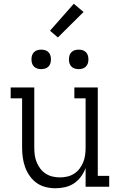

<svg xmlns="http://www.w3.org/2000/svg" viewBox="-20 -997 640 1025"><path d="M277 8Q250 8 223.5 1.5Q197 -5 175.5 -20.5Q154 -36 138.5 -58Q123 -80 114 -105Q105 -130 101.5 -156.5Q98 -183 98 -210V-472H37V-530H163V-210Q163 -190 165.5 -170Q168 -150 175.5 -131.5Q183 -113 195 -97Q207 -81 224 -70Q241 -59 260.5 -54.5Q280 -50 300 -50Q320 -50 339.5 -54.5Q359 -59 376 -70Q393 -81 405 -97Q417 -113 424.5 -131.5Q432 -150 434.5 -170Q437 -190 437 -210V-472H377V-530H502V-58H563V0H437V-100Q428 -76 412.5 -54.5Q397 -33 375.5 -18.5Q354 -4 328 2Q302 8 277 8ZM400 -628Q389 -628 379 -631Q369 -634 361.5 -641.5Q354 -649 351 -659Q348 -669 348 -680Q348 -691 351 -701Q354 -711 361.5 -718.5Q369 -726 379 -729Q389 -732 400 -732Q411 -732 421 -729Q431 -726 438.5 -718.5Q446 -711 449 -701Q452 -691 452 -680Q452 -669 449 -659Q446 -649 438.5 -641.5Q431 -634 421 -631Q411 -628 400 -628ZM200 -628Q189 -628 179 -631Q169 -634 161.5 -641.5Q154 -649 151 -659Q148 -669 148 -680Q148 -691 151 -701Q154 -711 161.5 -718.5Q169 -726 179 -729Q189 -732 200 -732Q211 -732 221 -729Q231 -726 238.5 -718.5Q246 -711 249 -701Q252 -691 252 -680Q252 -669 249 -659Q246 -649 238.5 -641.5Q231 -634 221 -631Q211 -628 200 -628ZM289 -797 247 -833 374 -977 426 -933Z"/></svg>

Font: Iosevka Curly Slab LtEx
Style: Regular
Weight: 300
Width: 7
Monospace: yes
Designer: Belleve Invis
Foundry: Belleve Invis
Version: Version 11.1.0; ttfautohint (v1.8.3)